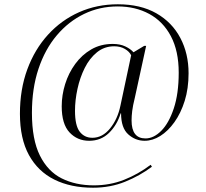

<svg xmlns="http://www.w3.org/2000/svg" viewBox="-20 -734 961 896"><path d="M414 142Q310 142 233.5 104Q157 66 115 -10.5Q73 -87 73 -203Q73 -317 107.5 -410.5Q142 -504 204 -572Q266 -640 349 -677Q432 -714 530 -714Q636 -714 709.5 -672Q783 -630 821.5 -557Q860 -484 860 -392Q860 -321 842 -263.5Q824 -206 794 -164Q764 -122 728 -99.5Q692 -77 655 -77Q612 -77 578.5 -107Q545 -137 545 -205H543Q526 -150 488.5 -113.5Q451 -77 396 -77Q341 -77 304.5 -116Q268 -155 268 -238Q268 -290 284 -341.5Q300 -393 331 -435.5Q362 -478 406 -503.5Q450 -529 506 -529Q540 -529 564.5 -517.5Q589 -506 603 -490L653 -520H662L609 -277Q600 -241 597 -216.5Q594 -192 594 -172Q594 -88 659 -88Q697 -88 732.5 -123.5Q768 -159 791 -228Q814 -297 814 -395Q814 -496 777.5 -565Q741 -634 676.5 -669Q612 -704 529 -704Q445 -704 372.5 -669Q300 -634 245 -569Q190 -504 159.5 -412.5Q129 -321 129 -207Q129 -83 166 -8.5Q203 66 268 98.5Q333 131 418 131Q493 131 559 105Q625 79 683 35L689 44Q633 86 564 114Q495 142 414 142ZM411 -91Q458 -91 493.5 -134.5Q529 -178 542 -241L592 -476Q584 -493 563 -505.5Q542 -518 513 -518Q467 -518 432.5 -490Q398 -462 375.5 -417Q353 -372 341.5 -319Q330 -266 330 -217Q330 -148 352 -119.5Q374 -91 411 -91Z"/></svg>

Font: Noto Serif Display Light
Style: Regular
Weight: 300
Designer: Monotype Design Team
Foundry: Monotype Imaging Inc.
Version: Version 2.009